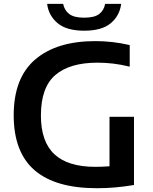

<svg xmlns="http://www.w3.org/2000/svg" viewBox="-20 -961 786 988"><path d="M478.5 7.5Q265 7.5 157.8 -85.2Q50.5 -178 50.5 -368Q50.5 -560 161 -654.8Q271.5 -749.5 471 -749.5Q560 -749.5 647.5 -729V-618Q602.5 -629 561.8 -633.8Q521 -638.5 481.5 -638.5Q339 -638.5 264.8 -575Q190.5 -511.5 190.5 -366.5Q190.5 -232 260 -167.2Q329.5 -102.5 470.5 -102.5Q508 -102.5 543.5 -105.5V-360H669.5V-9Q618 -0.5 572.2 3.5Q526.5 7.5 478.5 7.5ZM413.5 -803Q322.5 -803 276.2 -842Q230 -881 222.5 -941H305Q311.5 -908 336.2 -889Q361 -870 413.5 -870Q466 -870 490.5 -889Q515 -908 521 -941H603.5Q596 -880.5 550.2 -841.8Q504.5 -803 413.5 -803Z"/></svg>

Font: Encode Sans Semi Expanded SemiBold
Style: Regular
Weight: 600
Width: 6
Designer: Multiple Designers
Foundry: Impallari Type
Version: Version 3.000; ttfautohint (v1.8.3) -l 8 -r 50 -G 200 -x 14 